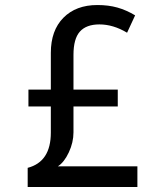

<svg xmlns="http://www.w3.org/2000/svg" viewBox="-20 -743 640 763"><path d="M90 -76Q182 -100 182 -216V-320H93V-387H182V-533Q182 -622 232 -672.5Q282 -723 367 -723Q411 -723 446.5 -713Q482 -703 517 -682L485 -613Q430 -646 375 -646Q323 -646 297.5 -617.5Q272 -589 272 -525V-387H448V-320H272V-217Q272 -177 253.5 -137.5Q235 -98 210 -82H526V0H90Z"/></svg>

Font: Noto Sans Mono UI
Style: Regular
Weight: 400
Monospace: yes
Designer: Monotype Design team
Foundry: Monotype Imaging Inc.
Version: Version 1.000